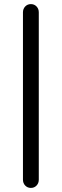

<svg xmlns="http://www.w3.org/2000/svg" viewBox="-20 -730 301 935"><path d="M91.8 145V-669.9Q91.8 -687 102.8 -698.5Q113.8 -710 130.4 -710Q147 -710 158 -698.5Q168.9 -687 168.9 -669.9V145Q168.9 162.1 158 173.6Q147 185.1 130.4 185.1Q113.8 185.1 102.8 173.6Q91.8 162.1 91.8 145Z"/></svg>

Font: Nunito-Regular
Style: Regular
Weight: 400
Designer: Vernon Adams
Foundry: newtypography
Version: Version 3.000